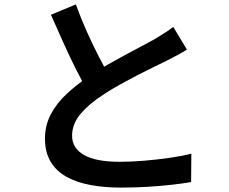

<svg xmlns="http://www.w3.org/2000/svg" viewBox="-20 -812 1040 871"><path d="M828 -587Q807 -574 784 -561.5Q761 -549 735 -536Q711 -524 676.5 -507.5Q642 -491 602.5 -470.5Q563 -450 523.5 -428Q484 -406 449 -383Q384 -341 345.5 -295.5Q307 -250 307 -196Q307 -140 361 -109Q415 -78 523 -78Q576 -78 635 -83Q694 -88 750 -96Q806 -104 848 -115L847 14Q806 21 756 26.5Q706 32 649 35.5Q592 39 527 39Q454 39 391.5 27.5Q329 16 282.5 -9.5Q236 -35 210 -78Q184 -121 184 -183Q184 -244 211 -294.5Q238 -345 284.5 -388Q331 -431 390 -470Q426 -495 467 -518Q508 -541 547.5 -562.5Q587 -584 621.5 -602Q656 -620 679 -633Q705 -649 726 -662Q747 -675 766 -690ZM324 -792Q348 -726 375.5 -665Q403 -604 430.5 -551Q458 -498 481 -456L380 -397Q353 -441 324.5 -498Q296 -555 267.5 -618.5Q239 -682 211 -745Z"/></svg>

Font: Noto Sans SC SemiBold
Style: Regular
Weight: 600
Designer: Ryoko NISHIZUKA 西塚涼子 (kana, bopomofo & ideographs); Paul D. Hunt (Latin, Greek & Cyrillic); Sandoll Communications 산돌커뮤니
Foundry: Adobe
Version: Version 2.004-H2;hotconv 1.0.118;makeotfexe 2.5.65603